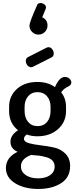

<svg xmlns="http://www.w3.org/2000/svg" viewBox="-20 -1020 503 1265"><path d="M19 87Q19 17 96 -20Q49 -40 49 -86Q49 -130 99 -162Q40 -208 40 -288V-316Q40 -388 91.5 -434Q143 -480 226 -480Q296 -480 342 -446Q371 -513 407 -513Q426 -513 438 -501.5Q450 -490 450 -477Q450 -461 433 -452Q401 -438 383 -412Q415 -372 415 -316V-288Q415 -216 362 -169Q309 -122 226 -122Q187 -122 157 -134Q138 -121 138 -106Q138 -86 169.5 -77Q201 -68 245.5 -63Q290 -58 334.5 -48.5Q379 -39 410.5 -8Q442 23 442 74Q442 149 382.5 187Q323 225 232 225Q141 225 80 187.5Q19 150 19 87ZM118 76Q118 112 149.5 133.5Q181 155 231 155Q280 155 310 134Q340 113 340 77Q340 54 326 38.5Q312 23 284.5 15.5Q257 8 237.5 5.5Q218 3 185 1Q118 26 118 76ZM142 -289Q142 -245 165 -217Q188 -189 228 -189Q267 -189 290 -216.5Q313 -244 313 -288V-316Q313 -358 290 -385.5Q267 -413 227 -413Q188 -413 165 -385.5Q142 -358 142 -316ZM150 -618Q150 -636 165 -644L289 -707Q297 -709 300 -709Q314 -709 324 -696Q334 -683 334 -668Q334 -648 318 -641L197 -580Q191 -577 185 -577Q171 -577 160.5 -590Q150 -603 150 -618ZM174 -852Q174 -872 224 -985Q229 -1000 247 -1000Q260 -1000 271.5 -992Q283 -984 283 -971Q283 -966 280 -959L258 -906Q293 -891 293 -852Q293 -827 275.5 -809.5Q258 -792 233 -792Q209 -792 191.5 -809.5Q174 -827 174 -852Z"/></svg>

Font: TerminalDosisSemiBold
Style: Bold
Weight: 600
Designer: EdgarTolentino, PabloImpallari, IginoMarini
Foundry: EdgarTolentino, PabloImpallari, IginoMarini
Version: Version 1.006